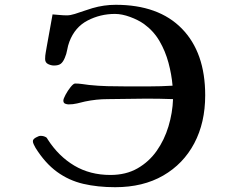

<svg xmlns="http://www.w3.org/2000/svg" viewBox="-20 -783 1040 800"><path d="M835 -386Q835 -272 789.5 -186Q744 -100 660 -51.5Q576 -3 460 -3Q387 -3 327 -17Q267 -31 217.5 -67Q168 -103 128 -167Q125 -173 121 -180.5Q117 -188 117 -195Q117 -203 129.5 -210Q142 -217 149 -217Q162 -217 172 -211Q174 -210 176 -207Q178 -204 179 -202Q224 -132 289.5 -93Q355 -54 440 -54Q505 -54 553 -81.5Q601 -109 633 -154.5Q665 -200 682 -256.5Q699 -313 701 -370Q673 -371 646 -371.5Q619 -372 591 -372Q551 -372 510.5 -371Q470 -370 429 -370Q405 -370 381.5 -367.5Q358 -365 334 -360Q318 -356 301 -352Q284 -348 266 -348Q259 -348 251.5 -351Q244 -354 244 -364Q244 -371 253 -388Q262 -405 274 -420Q286 -435 293 -435Q307 -435 321.5 -433Q336 -431 351 -429Q389 -425 427.5 -424Q466 -423 505 -423Q553 -423 601.5 -423Q650 -423 699 -426Q695 -473 682 -521.5Q669 -570 644.5 -612Q620 -654 580 -683Q556 -700 522 -712.5Q488 -725 459 -725Q398 -725 345 -697.5Q292 -670 269 -609Q263 -593 260 -575.5Q257 -558 250 -542Q243 -525 233.5 -517.5Q224 -510 205 -510Q193 -510 180.5 -516Q168 -522 168 -537Q168 -551 170.5 -564Q173 -577 175 -590Q181 -623 187 -656.5Q193 -690 199 -723Q214 -722 229 -720.5Q244 -719 259 -719Q273 -719 292 -725Q311 -731 331 -738Q351 -745 365 -749Q413 -763 462 -763Q641 -763 738 -663.5Q835 -564 835 -386Z"/></svg>

Font: Kaisei Decol
Style: Bold
Weight: 700
Designer: Font-Kai, 金井和夫
Foundry: KAZUO KANAI
Version: Version 5.003